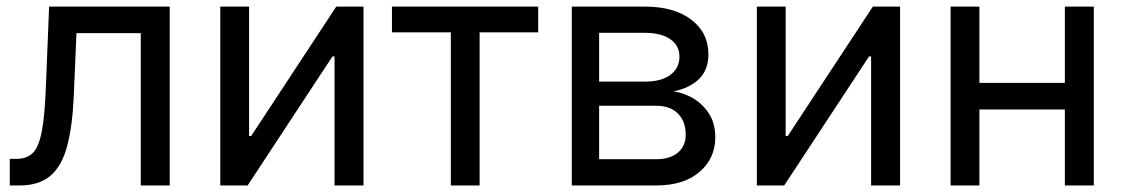

<svg xmlns="http://www.w3.org/2000/svg" viewBox="-20 -566 3436 586"><path d="M9.8 0V-81.1H29.3Q61 -81.1 79.6 -98.6Q98.1 -116.2 107.4 -164.1Q116.7 -211.9 120.1 -302.7L129.9 -545.9H498V0H409.7V-464.8H213.4L205.1 -272.5Q201.2 -182.1 185.3 -121.3Q169.4 -60.5 134.8 -30.3Q100.1 0 39.6 0Z M1089.4 0H1001V-393.6H994.6L735.8 0H652.3V-545.9H740.2V-150.9H746.6L1006.3 -545.9H1089.4Z M1356 0V-467.3H1176.3V-545.9H1622.6V-467.3H1443.8V0Z M1725.1 0V-545.9H1948.2Q2037.1 -545.9 2089.6 -506.1Q2142.1 -466.3 2142.1 -400.4Q2142.1 -352.5 2113.3 -324.7Q2084.5 -296.9 2035.6 -287.1Q2067.4 -282.7 2096.4 -265.4Q2125.5 -248 2144.3 -218.5Q2163.1 -189 2163.1 -146.5Q2163.1 -83 2115.2 -41.5Q2067.4 0 1982.9 0ZM1808.6 -80.1H1982.9Q2024.9 -80.1 2048.8 -100.1Q2072.8 -120.1 2072.8 -154.3Q2072.8 -196.3 2048.8 -219.7Q2024.9 -243.2 1982.9 -243.2H1808.6ZM1808.6 -316.9H1948.7Q1998 -316.9 2025.9 -337.4Q2053.7 -357.9 2053.7 -393.1Q2053.7 -427.2 2025.6 -446.5Q1997.6 -465.8 1948.2 -465.8H1808.6Z M2727.1 0H2638.7V-393.6H2632.3L2373.5 0H2290V-545.9H2377.9V-150.9H2384.3L2644 -545.9H2727.1Z M2969.2 -545.9V-313H3230V-545.9H3318.4V0H3230V-231.9H2969.2V0H2881.3V-545.9Z"/></svg>

Font: Inter-Regular
Style: Regular
Weight: 400
Designer: Rasmus Andersson
Foundry: rsms
Version: Version 4.000;git-a52131595